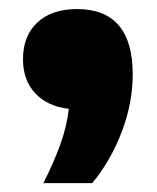

<svg xmlns="http://www.w3.org/2000/svg" viewBox="-20 -238 354 434"><path d="M78 176Q101.5 129.5 116.2 88.8Q131 48 135.5 8Q87.5 2.5 59.8 -27Q32 -56.5 32 -104Q32 -157 64.5 -187.2Q97 -217.5 154 -217.5Q280 -217.5 280 -70Q280 -5 255.2 60Q230.5 125 188.5 176Z"/></svg>

Font: Encode Sans SemiExpanded SemiExpanded ExtraBold
Style: Regular
Weight: 800
Width: 6
Designer: Multiple Designers
Foundry: Impallari Type
Version: Version 3.000; ttfautohint (v1.8.3) -l 8 -r 50 -G 200 -x 14 